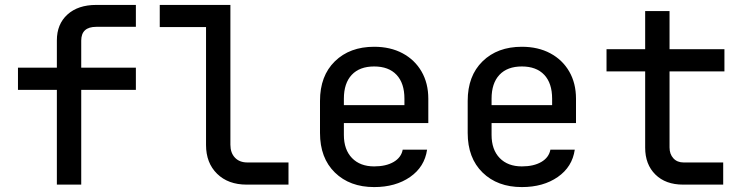

<svg xmlns="http://www.w3.org/2000/svg" viewBox="-20 -750 3040 780"><path d="M211 0V-385H53V-475H211V-586Q211 -652 254 -691Q297 -730 371 -730H532V-641H371Q310 -641 310 -585V-475H532V-385H310V0Z M982 0Q907 0 862 -44Q817 -88 817 -161V-640H629V-730H916V-162Q916 -129 934.5 -109.5Q953 -90 985 -90H1152V0Z M1500 10Q1401 10 1340.5 -49Q1280 -108 1280 -210V-340Q1280 -442 1340.5 -501Q1401 -560 1500 -560Q1566 -560 1615.5 -533.5Q1665 -507 1692.5 -459.5Q1720 -412 1720 -349V-250H1377V-202Q1377 -142 1410 -108Q1443 -74 1500 -74Q1548 -74 1579 -92Q1610 -110 1616 -142H1715Q1705 -72 1646 -31Q1587 10 1500 10ZM1377 -349V-323H1623V-349Q1623 -412 1591 -446Q1559 -480 1500 -480Q1441 -480 1409 -446Q1377 -412 1377 -349Z M2100 10Q2001 10 1940.5 -49Q1880 -108 1880 -210V-340Q1880 -442 1940.5 -501Q2001 -560 2100 -560Q2166 -560 2215.5 -533.5Q2265 -507 2292.5 -459.5Q2320 -412 2320 -349V-250H1977V-202Q1977 -142 2010 -108Q2043 -74 2100 -74Q2148 -74 2179 -92Q2210 -110 2216 -142H2315Q2305 -72 2246 -31Q2187 10 2100 10ZM1977 -349V-323H2223V-349Q2223 -412 2191 -446Q2159 -480 2100 -480Q2041 -480 2009 -446Q1977 -412 1977 -349Z M2755 0Q2684 0 2642.5 -41Q2601 -82 2601 -150V-460H2444V-550H2601V-705H2700V-550H2923V-460H2700V-151Q2700 -124 2715.5 -107Q2731 -90 2757 -90H2918V0Z"/></svg>

Font: JetBrains Mono NL Medium
Style: Regular
Weight: 500
Monospace: yes
Designer: Philipp Nurullin, Konstantin Bulenkov
Foundry: JetBrains
Version: Version 2.305; ttfautohint (v1.8.4.7-5d5b)